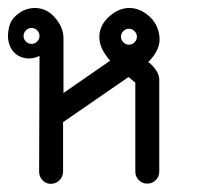

<svg xmlns="http://www.w3.org/2000/svg" viewBox="-29 -460 509 481"><path d="M308 -382Q302 -388 294 -388Q286 -388 280 -382Q274 -376 274 -368Q274 -360 280 -354Q286 -348 294 -348Q302 -348 308 -354Q314 -360 314 -368Q314 -376 308 -382ZM64 -384Q58 -390 50 -390Q42 -390 36 -384Q30 -378 30 -370Q30 -362 36 -356Q42 -350 50 -350Q58 -350 64 -356Q70 -362 70 -370Q70 -378 64 -384ZM310 -253 293 -267 129 -154V-30Q129 -18 120.5 -9Q112 0 99.5 0.5Q87 1 78 -8Q69 -17 69 -30L70 -320Q49 -310 29 -315.5Q9 -321 -1 -338.5Q-11 -356 -8.5 -379.5Q-6 -403 6 -416Q29 -440 58.5 -440Q88 -440 109 -415.5Q130 -391 130 -365V-227L247 -308Q242 -313 239 -318Q218 -345 220 -372Q222 -399 245.5 -419.5Q269 -440 295 -440Q321 -440 344 -420Q367 -400 370.5 -368Q374 -336 342 -304Q346 -304 358 -289.5Q370 -275 370 -260V-30Q370 -18 361.5 -9Q353 0 340 0Q327 0 318.5 -9Q310 -18 310 -30Z"/></svg>

Font: SOV_Station
Style: Bold
Weight: 700
Version: Version 1.00